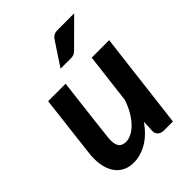

<svg xmlns="http://www.w3.org/2000/svg" viewBox="-211 -842 960 960"><g transform="rotate(-45 269.0 -362.5)"><path d="M204.5 -513Q194.5 -428.5 187.5 -370Q180.5 -311.5 176 -272.5Q171.5 -233.5 169 -211Q166.5 -188.5 165.2 -177Q164 -165.5 163.8 -161.5Q163.5 -157.5 163.5 -155Q163.5 -122 175.8 -107.8Q188 -93.5 213 -93.5Q232.5 -93.5 253.2 -104.2Q274 -115 293.2 -135Q312.5 -155 329 -183.5Q345.5 -212 357 -247L389 -513H512.5L450.5 0H388Q379.5 0 371.8 -2.2Q364 -4.5 357.8 -9Q351.5 -13.5 347.8 -20.5Q344 -27.5 344 -37V-39L347 -101.5Q308 -46.5 261.8 -19.5Q215.5 7.5 166 7.5Q137.5 7.5 114.2 -2.8Q91 -13 74.5 -32.5Q58 -52 49 -80.8Q40 -109.5 40 -146.5Q40 -156.5 40.5 -166.5Q41 -176.5 42.5 -187.5L81 -513ZM483.5 -731.5 352.5 -601Q342.5 -591 333.5 -587.5Q324.5 -584 311 -584H240L320 -705.5Q328.5 -718.5 338.8 -725Q349 -731.5 368 -731.5Z"/></g></svg>

Font: Lato TR
Style: Bold Italic
Weight: 700
Italic angle: -12°
Designer: Lukasz Dziedzic
Foundry: tyPoland Lukasz Dziedzic
Version: Version 1.104 2013